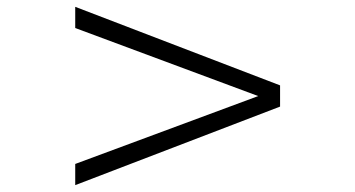

<svg xmlns="http://www.w3.org/2000/svg" viewBox="-20 -581 1040 562"><path d="M200.2 -39.1V-101.1L735.8 -299.8L200.2 -499V-561L799.8 -331.1V-269Z"/></svg>

Font: Charis SIL Viet
Style: Bold Italic
Weight: 700
Italic angle: -11°
Foundry: SIL International
Version: Version 5.000